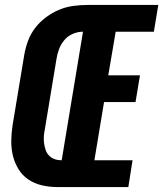

<svg xmlns="http://www.w3.org/2000/svg" viewBox="-20 -755 659 775"><path d="M211 0Q179 0 149 -7Q119 -14 94.5 -30.5Q70 -47 54.5 -72.5Q39 -98 32 -127Q25 -156 25.5 -187.5Q26 -219 31 -251L78 -534Q83 -563 93.5 -591Q104 -619 122.5 -643Q141 -667 166 -685.5Q191 -704 218.5 -715.5Q246 -727 275 -731Q304 -735 332 -735H619L601 -627H447L417 -451H545L527 -343H400L361 -108H515L498 0ZM229 -108 315 -627Q294 -627 274 -618.5Q254 -610 240 -593.5Q226 -577 218.5 -557Q211 -537 208 -517L161 -233Q158 -219 157 -204.5Q156 -190 158 -176Q160 -162 164.5 -149Q169 -136 178.5 -126.5Q188 -117 201 -112.5Q214 -108 229 -108Z"/></svg>

Font: Iosevka SS04 Heavy Extended
Style: Italic
Weight: 900
Width: 7
Italic angle: -9°
Monospace: yes
Designer: Belleve Invis
Foundry: Belleve Invis
Version: Version 19.0.0; ttfautohint (v1.8.4)